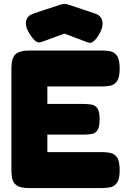

<svg xmlns="http://www.w3.org/2000/svg" viewBox="-20 -948 643 977"><path d="M129 9Q84 9 65 -4.5Q46 -18 42 -39.5Q38 -61 38 -83V-600Q38 -652 58.5 -671.5Q79 -691 132 -691H498Q521 -691 541.5 -687Q562 -683 575.5 -664Q589 -645 589 -599Q589 -554 575.5 -535Q562 -516 541 -512Q520 -508 497 -508H221V-419H406Q429 -419 447 -415.5Q465 -412 476 -396Q487 -380 487 -340Q487 -302 476 -285.5Q465 -269 446 -266Q427 -263 404 -263H221V-174H498Q521 -174 541.5 -170Q562 -166 575.5 -147Q589 -128 589 -82Q589 -37 575.5 -18Q562 1 541 5Q520 9 497 9ZM308 -928Q316 -928 322.5 -926Q329 -924 332 -923L461 -880Q493 -870 500 -844Q507 -818 491 -786Q478 -759 461 -742Q444 -725 427 -732L308 -777L190 -734Q171 -727 154.5 -744.5Q138 -762 124 -787Q107 -819 113.5 -844Q120 -869 153 -880L283 -923Q285 -924 292.5 -926Q300 -928 308 -928Z"/></svg>

Font: Fredoka Light
Style: Regular
Weight: 300
Designer: Ben Nathan
Foundry: Milena B. Brandão, Ben Nathan
Version: Version 2.001